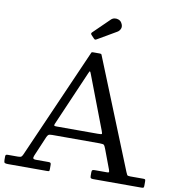

<svg xmlns="http://www.w3.org/2000/svg" viewBox="-102 -1070 1063 1161"><g transform="rotate(10 430.0 -490.0)"><path d="M408 -626Q413.5 -639 416 -638.5Q418.5 -638 424 -623L548 -298Q554 -282 553 -278.5Q552 -275 529 -275H276Q262.5 -275 260.5 -277.5Q258.5 -280 262 -289ZM0 -21Q0 -6 5.5 -3Q11 0 25 0H264Q276 0 278 -2Q280 -4 280 -16V-40Q280 -49.5 276.5 -52.2Q273 -55 264 -55H188.5Q172 -55 170 -61Q168 -67 173 -79L224.5 -200Q229.5 -211.5 235.2 -215.8Q241 -220 258 -220H548Q572 -220 576.5 -215Q581 -210 587.5 -193L632.5 -73Q635 -66 635.5 -60.5Q636 -55 624 -55H548Q538.5 -55 534.2 -52.2Q530 -49.5 530 -39V-16Q530 -5 534.8 -2.5Q539.5 0 549 0H844Q855.5 0 857.8 -3Q860 -6 860 -17.5V-39.5Q860 -49.5 858 -52.2Q856 -55 846 -55H767Q750 -55 747 -60Q744 -65 739 -77L467.5 -749Q466 -753 463.2 -754Q460.5 -755 454.5 -755H414.5Q409.5 -755 407.5 -754.2Q405.5 -753.5 404 -750L107.5 -75Q103 -64.5 98 -59.8Q93 -55 77 -55H14Q6 -55 3 -52.2Q0 -49.5 0 -42ZM404.5 -838.5Q410 -832.5 413.8 -832.8Q417.5 -833 424 -837L538 -903.5Q551 -911 556.8 -926.2Q562.5 -941.5 551.5 -960Q545 -971.5 532.8 -976.5Q520.5 -981.5 507.8 -979.5Q495 -977.5 485.5 -968L387.5 -872.5Q379.5 -865 387.5 -856.5Z"/></g></svg>

Font: Besley
Style: Regular
Weight: 400
Designer: Owen Earl
Foundry: indestructible type*
Version: Version 4.000